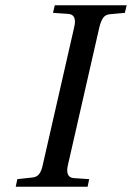

<svg xmlns="http://www.w3.org/2000/svg" viewBox="-20 -712 503 732"><path d="M40 0 46 -29 101 -35Q119 -36 128.5 -47.5Q138 -59 143 -83L263 -609Q274 -656 241 -659L182 -663L189 -692H463L456 -663L401 -658Q383 -657 374 -645Q365 -633 359 -609L239 -83Q228 -36 261 -33L320 -29L314 0Z"/></svg>

Font: Heuristica
Style: Italic
Weight: 400
Italic angle: -13°
Version: Version 1.0.2